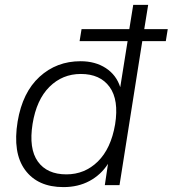

<svg xmlns="http://www.w3.org/2000/svg" viewBox="-20 -756 705 784"><path d="M239 8Q134 8 82.5 -62Q31 -132 52 -260Q72 -379 141.5 -442.5Q211 -506 309 -506Q369 -506 412 -478Q455 -450 471 -400L501 -588H305L313 -637H508L524 -736H585L569 -637H665L657 -588H561L468 0H408L421 -87Q392 -42 345.5 -17Q299 8 239 8ZM251 -44Q326 -44 379.5 -96.5Q433 -149 450 -248Q466 -348 427.5 -401Q389 -454 310 -454Q235 -454 182 -401.5Q129 -349 113 -250Q97 -149 134.5 -96.5Q172 -44 251 -44Z"/></svg>

Font: Mulish Light
Style: Italic
Weight: 300
Italic angle: -9°
Designer: Vernon Adams
Foundry: Vernon Adams
Version: Version 3.603; ttfautohint (v1.8.3)